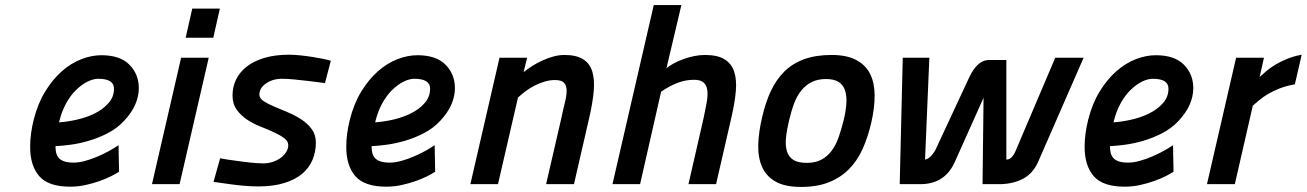

<svg xmlns="http://www.w3.org/2000/svg" viewBox="-20 -727 5159 758"><path d="M450 -49Q438 -41 418 -31Q398 -21 372.5 -12Q347 -3 317.5 3.5Q288 10 257 10Q171 10 135 -31.5Q99 -73 99 -147Q99 -198 113 -254Q129 -318 158.5 -366Q188 -414 224.5 -446Q261 -478 301.5 -493.5Q342 -509 380 -509Q454 -509 491 -471.5Q528 -434 528 -379Q528 -347 514 -314.5Q500 -282 470 -250Q442 -220 405 -201Q368 -182 330 -171Q292 -160 257.5 -155.5Q223 -151 199 -150Q199 -137 201.5 -125Q204 -113 211.5 -104Q219 -95 233.5 -90Q248 -85 271 -85Q292 -85 317 -92Q342 -99 366.5 -109.5Q391 -120 412.5 -132Q434 -144 448 -154ZM368 -416Q348 -416 325 -404.5Q302 -393 280 -371.5Q258 -350 240.5 -318Q223 -286 213 -244Q245 -246 283 -254.5Q321 -263 353.5 -279Q386 -295 408 -319.5Q430 -344 430 -377Q430 -416 368 -416Z M695 -499H804L689 0H580ZM739 -693H848L822 -578H713Z M1263 -399Q1231 -403 1200 -407Q1174 -410 1145 -413Q1116 -416 1094 -416Q1056 -416 1030 -397.5Q1004 -379 1004 -354Q1004 -339 1020.5 -328Q1037 -317 1062 -306.5Q1087 -296 1115.5 -284Q1144 -272 1169 -256Q1194 -240 1210.5 -217.5Q1227 -195 1227 -164Q1227 -128 1214 -96.5Q1201 -65 1173.5 -41.5Q1146 -18 1102.5 -4.5Q1059 9 999 9Q975 9 944.5 6.5Q914 4 887 0Q855 -4 823 -9L849 -102Q882 -96 914 -92Q941 -88 970 -85Q999 -82 1020 -82Q1039 -82 1057 -88Q1075 -94 1088.5 -104Q1102 -114 1110 -127Q1118 -140 1118 -154Q1118 -170 1101.5 -182Q1085 -194 1061 -205Q1037 -216 1008 -227.5Q979 -239 955 -255Q931 -271 914.5 -294Q898 -317 898 -350Q898 -384 912 -413Q926 -442 954 -464Q982 -486 1024 -498.5Q1066 -511 1121 -511Q1141 -511 1165 -508.5Q1189 -506 1211.5 -502.5Q1234 -499 1254 -495Q1274 -491 1286 -487Z M1698 -49Q1686 -41 1666 -31Q1646 -21 1620.5 -12Q1595 -3 1565.5 3.5Q1536 10 1505 10Q1419 10 1383 -31.5Q1347 -73 1347 -147Q1347 -198 1361 -254Q1377 -318 1406.5 -366Q1436 -414 1472.5 -446Q1509 -478 1549.5 -493.5Q1590 -509 1628 -509Q1702 -509 1739 -471.5Q1776 -434 1776 -379Q1776 -347 1762 -314.5Q1748 -282 1718 -250Q1690 -220 1653 -201Q1616 -182 1578 -171Q1540 -160 1505.5 -155.5Q1471 -151 1447 -150Q1447 -137 1449.5 -125Q1452 -113 1459.5 -104Q1467 -95 1481.5 -90Q1496 -85 1519 -85Q1540 -85 1565 -92Q1590 -99 1614.5 -109.5Q1639 -120 1660.5 -132Q1682 -144 1696 -154ZM1616 -416Q1596 -416 1573 -404.5Q1550 -393 1528 -371.5Q1506 -350 1488.5 -318Q1471 -286 1461 -244Q1493 -246 1531 -254.5Q1569 -263 1601.5 -279Q1634 -295 1656 -319.5Q1678 -344 1678 -377Q1678 -416 1616 -416Z M1837 0 1952 -499H2061L2047 -442Q2063 -455 2082 -467Q2101 -479 2122 -488.5Q2143 -498 2165 -504Q2187 -510 2208 -510Q2255 -510 2281.5 -493.5Q2308 -477 2318 -445.5Q2328 -414 2324 -367.5Q2320 -321 2306 -261L2246 0H2136L2196 -260Q2203 -294 2210 -321.5Q2217 -349 2217 -369Q2217 -389 2207 -400Q2197 -411 2171 -411Q2151 -411 2130.5 -405Q2110 -399 2090.5 -389Q2071 -379 2054.5 -366.5Q2038 -354 2025 -342L1946 0Z M2398 0 2561 -707H2670L2611 -457Q2622 -467 2639.5 -476.5Q2657 -486 2677.5 -493.5Q2698 -501 2720 -505.5Q2742 -510 2763 -510Q2812 -510 2839.5 -493.5Q2867 -477 2878 -445.5Q2889 -414 2885 -367.5Q2881 -321 2867 -261L2807 0H2698L2758 -262Q2765 -295 2770 -322.5Q2775 -350 2772.5 -370Q2770 -390 2758 -401Q2746 -412 2720 -412Q2686 -412 2654 -399.5Q2622 -387 2590 -365L2507 0Z M3263 -510Q3324 -510 3361.5 -489.5Q3399 -469 3416 -433.5Q3433 -398 3433 -349.5Q3433 -301 3420 -244Q3407 -187 3386 -140Q3365 -93 3332 -59.5Q3299 -26 3252.5 -7.5Q3206 11 3143 11Q3079 11 3042 -10Q3005 -31 2988.5 -68.5Q2972 -106 2973.5 -156Q2975 -206 2989 -265Q3002 -322 3023 -367Q3044 -412 3076 -444Q3108 -476 3154 -493Q3200 -510 3263 -510ZM3165 -84Q3199 -84 3222.5 -96.5Q3246 -109 3263 -131.5Q3280 -154 3291 -185.5Q3302 -217 3311 -254Q3320 -291 3321.5 -321Q3323 -351 3315.5 -372Q3308 -393 3290 -404Q3272 -415 3241 -415Q3209 -415 3185.5 -403.5Q3162 -392 3144.5 -371Q3127 -350 3115.5 -319.5Q3104 -289 3095 -251Q3086 -213 3083 -182Q3080 -151 3087 -129Q3094 -107 3112.5 -95.5Q3131 -84 3165 -84Z M3649 -499 3632 -97Q3652 -100 3672 -133L3808 -425Q3839 -488 3881 -490H3953V-97Q3965 -97 3974 -106.5Q3983 -116 3989 -130L4146 -499H4258L4078 -87Q4058 -43 4021 -22.5Q3984 -2 3933 0H3859L3863 -341L3751 -91Q3713 -2 3618 0H3532L3544 -499Z M4613 -49Q4601 -41 4581 -31Q4561 -21 4535.5 -12Q4510 -3 4480.5 3.5Q4451 10 4420 10Q4334 10 4298 -31.5Q4262 -73 4262 -147Q4262 -198 4276 -254Q4292 -318 4321.5 -366Q4351 -414 4387.5 -446Q4424 -478 4464.5 -493.5Q4505 -509 4543 -509Q4617 -509 4654 -471.5Q4691 -434 4691 -379Q4691 -347 4677 -314.5Q4663 -282 4633 -250Q4605 -220 4568 -201Q4531 -182 4493 -171Q4455 -160 4420.5 -155.5Q4386 -151 4362 -150Q4362 -137 4364.5 -125Q4367 -113 4374.5 -104Q4382 -95 4396.5 -90Q4411 -85 4434 -85Q4455 -85 4480 -92Q4505 -99 4529.5 -109.5Q4554 -120 4575.5 -132Q4597 -144 4611 -154ZM4531 -416Q4511 -416 4488 -404.5Q4465 -393 4443 -371.5Q4421 -350 4403.5 -318Q4386 -286 4376 -244Q4408 -246 4446 -254.5Q4484 -263 4516.5 -279Q4549 -295 4571 -319.5Q4593 -344 4593 -377Q4593 -416 4531 -416Z M4860 -499H4970L4953 -423Q4964 -433 4979 -446Q4994 -459 5014 -471Q5034 -483 5060 -494Q5086 -505 5119 -511L5092 -394Q5057 -388 5031 -377.5Q5005 -367 4985.5 -355.5Q4966 -344 4952 -332Q4938 -320 4926 -310L4855 0H4745Z"/></svg>

Font: Panefresco 750wt
Style: Italic
Weight: 750
Foundry: Campivisivi & Chank Co
Version: Version 1.000